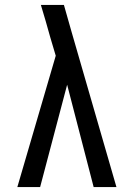

<svg xmlns="http://www.w3.org/2000/svg" viewBox="-20 -755 540 775"><path d="M50 0 205 -530 183 -604Q174 -637 164.5 -669.5Q155 -702 145 -735H238L269 -626L450 0H358L251 -413L142 0Z"/></svg>

Font: Iosevka Medium
Style: Regular
Weight: 500
Monospace: yes
Designer: Belleve Invis
Foundry: Belleve Invis
Version: Version 32.5.0; ttfautohint (v1.8.4)